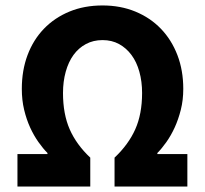

<svg xmlns="http://www.w3.org/2000/svg" viewBox="-20 -684 751 704"><path d="M44 0V-119H154V-123Q138 -139 121 -163Q104 -187 90.5 -216.5Q77 -246 68.5 -281.5Q60 -317 60 -358Q60 -426 81 -482Q102 -538 141 -578.5Q180 -619 234.5 -641.5Q289 -664 356 -664Q422 -664 476.5 -641.5Q531 -619 570 -578.5Q609 -538 630.5 -482Q652 -426 652 -358Q652 -317 643 -281.5Q634 -246 620.5 -216.5Q607 -187 590 -163Q573 -139 557 -123V-119H667V0H400V-106Q451 -154 476 -210Q501 -266 501 -343Q501 -385 491 -421Q481 -457 462 -482.5Q443 -508 416.5 -522.5Q390 -537 356 -537Q322 -537 295 -522.5Q268 -508 249.5 -482.5Q231 -457 221 -421Q211 -385 211 -343Q211 -266 235.5 -210Q260 -154 311 -106V0Z"/></svg>

Font: Font
Style: ¶
Weight: 700
Designer: Paul D. Hunt
Foundry: Adobe Systems Incorporated
Version: Version 3.000